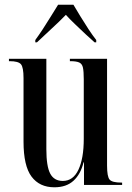

<svg xmlns="http://www.w3.org/2000/svg" viewBox="-20 -786 560 816"><path d="M211 10Q148 10 114 -35.5Q80 -81 80 -184V-454Q80 -500 69 -513Q58 -526 21 -526H18V-536H177V-152Q177 -79 193.5 -48Q210 -17 247 -17Q291 -17 313.5 -65Q336 -113 336 -196V-449Q336 -482 332.5 -498.5Q329 -515 316.5 -520.5Q304 -526 279 -526H277V-536H435V-82Q435 -35 446 -22.5Q457 -10 496 -10H499V0H337V-96H335Q323 -46 292.5 -18Q262 10 211 10ZM130 -616Q144 -635 161.5 -661.5Q179 -688 196 -716Q213 -744 227 -766H292Q305 -744 322 -716Q339 -688 356.5 -661.5Q374 -635 389 -616V-606H382Q368 -618 345 -639.5Q322 -661 298 -684Q274 -707 260 -723Q231 -693 198 -663Q165 -633 137 -606H130Z"/></svg>

Font: Noto Serif Display ExtraCondensed Medium
Style: Regular
Weight: 500
Width: 2
Designer: Monotype Design Team
Foundry: Monotype Imaging Inc.
Version: Version 2.009